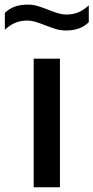

<svg xmlns="http://www.w3.org/2000/svg" viewBox="-60 -792 395 812"><path d="M82.5 0V-544H193.5V0ZM130 -685.5Q105 -695.5 88.2 -700.2Q71.5 -705 55 -705Q27.5 -705 5 -695.8Q-17.5 -686.5 -39.5 -666V-737.5Q-21 -755.5 2.8 -764Q26.5 -772.5 57.5 -772.5Q79 -772.5 98.5 -766.8Q118 -761 146 -750Q171 -740 187.8 -735.2Q204.5 -730.5 221 -730.5Q248.5 -730.5 271 -739.8Q293.5 -749 315.5 -769.5V-698Q297 -680 273.2 -671.5Q249.5 -663 218.5 -663Q197 -663 177.5 -668.8Q158 -674.5 130 -685.5Z"/></svg>

Font: Encode Sans Expanded Medium
Style: Regular
Weight: 500
Width: 7
Designer: Multiple Designers
Foundry: Impallari Type
Version: Version 2.000